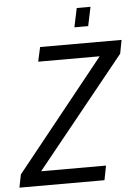

<svg xmlns="http://www.w3.org/2000/svg" viewBox="-94 -913 689 958"><g transform="rotate(-5 250.0 -434.0)"><path d="M523 -622 79 -72H404L390 0H-36L-23 -65L420 -618H112L128 -690H536ZM327 -868H396L376 -773H307Z"/></g></svg>

Font: Decalotype
Style: Italic
Weight: 400
Italic angle: -12°
Designer: Alfredo Marco Pradil
Foundry: Alfredo Marco Pradil
Version: Version 1.0